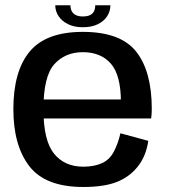

<svg xmlns="http://www.w3.org/2000/svg" viewBox="-20 -722 658 747"><path d="M304 5.5V-73.5Q231.5 -73.5 190.2 -124.2Q149 -175 149 -297Q149 -425 191.2 -472Q233.5 -519 302.5 -519Q372 -519 411.2 -474.5Q450.5 -430 450.5 -323L456 -335H136.5V-261H568Q570.5 -277.5 570.5 -298.5Q570.5 -444.5 509.8 -521.2Q449 -598 302 -598Q159.5 -598 95.8 -521.8Q32 -445.5 32 -297Q32 -155.5 94.5 -75Q157 5.5 304 5.5ZM304 -73.5V5.5Q383.5 5.5 433 -13.5Q482.5 -32.5 515.2 -73Q548 -113.5 557 -174L448.5 -203.5Q439.5 -163.5 422.8 -131.8Q406 -100 375.8 -86.8Q345.5 -73.5 304 -73.5ZM302 -616Q336.5 -616 360.5 -627.8Q384.5 -639.5 397 -659Q409.5 -678.5 409.5 -701.5H350.5Q350.5 -688.5 346 -678.8Q341.5 -669 330.8 -663.5Q320 -658 302 -658Q285.5 -658 274.8 -663.5Q264 -669 259 -678.8Q254 -688.5 254 -701.5H195Q195 -678.5 208 -659Q221 -639.5 245 -627.8Q269 -616 302 -616Z"/></svg>

Font: Anybody UltraCondensed Thin Medium
Style: Regular
Weight: 500
Version: Version 1.111